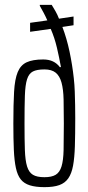

<svg xmlns="http://www.w3.org/2000/svg" viewBox="-20 -763 364 791"><path d="M163 8Q127 8 103 0.5Q79 -7 65.5 -24Q52 -41 45.5 -71Q39 -101 37 -146Q35 -191 35 -254Q35 -333 38 -385Q41 -437 53 -466Q65 -495 90 -506.5Q115 -518 158 -518Q181 -518 198 -510Q215 -502 227 -486L231 -487Q224 -526 214.5 -566.5Q205 -607 189 -644L104 -632V-669L175 -679Q168 -695 160 -710Q152 -725 144 -739V-743H193Q201 -730 209 -716Q217 -702 223 -686L283 -695V-659L237 -652Q255 -605 266.5 -550.5Q278 -496 284 -441Q287 -414 288 -386Q289 -358 289.5 -330.5Q290 -303 290 -276Q290 -209 288.5 -161Q287 -113 281 -80.5Q275 -48 261.5 -28.5Q248 -9 224.5 -0.5Q201 8 163 8ZM163 -33Q193 -33 209.5 -43Q226 -53 233.5 -77.5Q241 -102 242 -145Q243 -188 243 -254Q243 -311 242 -353Q241 -395 233.5 -422.5Q226 -450 209.5 -463.5Q193 -477 163 -477Q132 -477 115.5 -468.5Q99 -460 91.5 -436.5Q84 -413 82.5 -369Q81 -325 81 -254Q81 -188 82.5 -145Q84 -102 91.5 -77.5Q99 -53 115.5 -43Q132 -33 163 -33Z"/></svg>

Font: Saira UltraCondensed Light
Style: Regular
Weight: 300
Width: 1
Designer: Hector Gatti with collaboration of the Omnibus-Type team
Foundry: Omnibus-Type
Version: Version 1.101